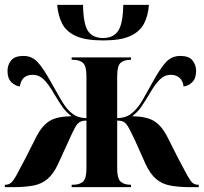

<svg xmlns="http://www.w3.org/2000/svg" viewBox="-21 -773 841 793"><path d="M406 -606Q333 -606 293 -624Q253 -642 236 -675Q219 -708 215 -753H322Q323 -674 342.5 -645Q362 -616 405 -616Q447 -616 467 -645.5Q487 -675 488 -753H594Q591 -708 573.5 -675Q556 -642 516.5 -624Q477 -606 406 -606ZM-1 0V-10H2Q15 -10 24.5 -18Q34 -26 47 -49.5Q60 -73 84 -119L131 -212Q154 -255 184 -273.5Q214 -292 274 -293Q252 -310 237.5 -330.5Q223 -351 204 -383Q180 -425 160 -444.5Q140 -464 114 -464Q68 -464 61 -416Q42 -418 26 -433.5Q10 -449 10 -480Q10 -505 25 -523.5Q40 -542 76 -542Q110 -542 133.5 -517.5Q157 -493 190 -433Q213 -392 229.5 -363.5Q246 -335 261 -319Q277 -302 293.5 -294Q310 -286 336 -285V-459Q336 -500 322 -513Q308 -526 281 -526H275V-536H520V-526H518Q491 -526 477 -513.5Q463 -501 463 -459V-285Q489 -286 505.5 -294Q522 -302 538 -319Q554 -335 570 -363.5Q586 -392 609 -433Q642 -493 665.5 -517.5Q689 -542 724 -542Q759 -542 774 -523.5Q789 -505 789 -480Q789 -449 773 -433.5Q757 -418 737 -416Q735 -438 721 -451Q707 -464 685 -464Q659 -464 639 -444.5Q619 -425 595 -383Q576 -351 561.5 -330.5Q547 -310 525 -293Q584 -292 614.5 -273.5Q645 -255 668 -212L715 -119Q739 -73 752 -49.5Q765 -26 774 -18Q783 -10 797 -10H800V0H766Q717 0 682.5 -6.5Q648 -13 623.5 -34Q599 -55 580 -96L538 -190Q521 -226 511 -244.5Q501 -263 491 -269Q481 -275 463 -275V-77Q463 -36 477 -23Q491 -10 518 -10H520V0H275V-10H281Q308 -10 322 -23Q336 -36 336 -76V-275Q319 -275 308.5 -269Q298 -263 288 -244.5Q278 -226 262 -190L219 -96Q200 -55 175.5 -34Q151 -13 116.5 -6.5Q82 0 33 0Z"/></svg>

Font: Noto Serif Display Condensed
Style: Bold
Weight: 700
Width: 3
Designer: Monotype Design Team
Foundry: Monotype Imaging Inc.
Version: Version 2.009